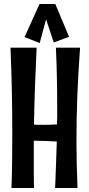

<svg xmlns="http://www.w3.org/2000/svg" viewBox="-20 -938 443 954"><path d="M162.1 -701.2Q157.2 -604.5 153.8 -509.5Q150.4 -414.6 148.9 -318.8Q161.1 -317.9 173.6 -317.9Q186 -317.9 198.2 -317.9Q213.9 -317.9 230.2 -318.4Q246.6 -318.8 263.2 -319.8Q264.2 -341.3 264.2 -362.1Q264.2 -382.8 264.2 -404.8Q264.2 -479 262.7 -552.7Q261.2 -626.5 257.8 -701.2H377.9Q369.1 -583.5 364.5 -467.5Q359.9 -351.6 359.9 -233.9Q359.9 -176.3 361.3 -119.1Q362.8 -62 365.2 -3.9H253.9Q256.3 -62 258.3 -119.6Q260.3 -177.2 262.2 -234.9Q234.4 -236.3 206.8 -237.5Q179.2 -238.8 151.9 -238.8H147.9V-138.2Q147.9 -104 147.9 -70.8Q147.9 -37.6 148.9 -3.9H37.1Q39.6 -74.2 40.3 -142.8Q41 -211.4 41 -280.8Q41 -490.7 32.2 -701.2ZM323.2 -754.9 247.1 -727.1 209 -841.8 177.2 -724.1 102.1 -753.9 176.3 -918H254.9Z"/></svg>

Font: Mouse Memoirs
Style: Regular
Weight: 400
Version: Version 1.000